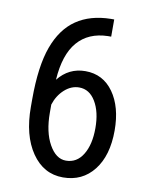

<svg xmlns="http://www.w3.org/2000/svg" viewBox="-82 -772 658 842"><g transform="rotate(10 247.0 -350.5)"><path d="M357.9 -711.4V-634.8H343.8Q257.3 -632.8 208.5 -576.4Q159.7 -520 152.3 -406.7Q199.7 -466.3 273.4 -466.3Q352.1 -466.3 398.2 -401.6Q444.3 -336.9 444.3 -231.9Q444.3 -120.1 393.3 -55.2Q342.3 9.8 256.3 9.8Q169.9 9.8 117.2 -66.9Q64.5 -143.6 64.5 -270.5V-305.2Q64.5 -451.7 96.2 -538.6Q127.9 -625.5 189.7 -667.7Q251.5 -710 343.3 -711.4ZM258.8 -391.1Q223.6 -391.1 193.8 -364.3Q164.1 -337.4 150.9 -295.9V-260.3Q150.9 -173.8 181.4 -119.4Q211.9 -64.9 256.3 -64.9Q304.7 -64.9 332 -109.6Q359.4 -154.3 359.4 -227.5Q359.4 -299.8 332 -345.5Q304.7 -391.1 258.8 -391.1Z"/></g></svg>

Font: Roboto Condensed
Style: Regular
Weight: 400
Designer: Google
Version: Version 2.001047; 2015